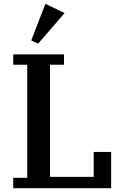

<svg xmlns="http://www.w3.org/2000/svg" viewBox="-20 -982 646 1002"><path d="M49 -54H122V-644H49V-698H314V-644H241V-59H469V-189H560V0H49ZM143 -771 217 -962 317 -914 179 -754Z"/></svg>

Font: IBM Plex Serif Medm
Style: Regular
Weight: 500
Designer: Mike Abbink, Paul van der Laan, Pieter van Rosmalen
Foundry: Bold Monday
Version: Version 3.001